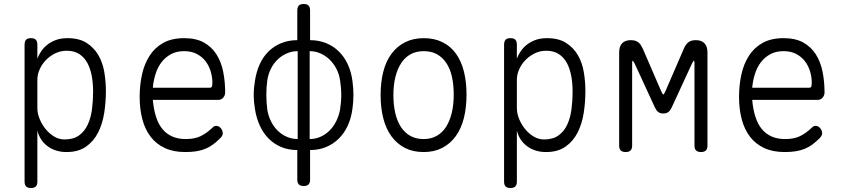

<svg xmlns="http://www.w3.org/2000/svg" viewBox="-20 -751 4240 961"><path d="M135 -560Q152 -560 159.5 -552Q167 -544 167 -527V-458Q174 -476 186 -494Q198 -512 216 -526.5Q234 -541 259 -550.5Q284 -560 318 -560Q376 -560 413 -536.5Q450 -513 472 -475.5Q494 -438 502 -390.5Q510 -343 510 -295Q510 -239 501.5 -185Q493 -131 471 -87.5Q449 -44 410.5 -17Q372 10 313 10Q258 10 218.5 -19Q179 -48 167 -98V158Q167 174 159.5 182Q152 190 135 190Q118 190 110.5 182Q103 174 103 158V-527Q103 -544 110.5 -552Q118 -560 135 -560ZM314 -497Q283 -497 256.5 -484Q230 -471 210 -450.5Q190 -430 178.5 -404Q167 -378 167 -352V-209Q167 -184 178 -156.5Q189 -129 207.5 -106Q226 -83 250.5 -68Q275 -53 303 -53Q348 -53 376 -73.5Q404 -94 419.5 -128Q435 -162 440.5 -205Q446 -248 446 -292Q446 -333 439.5 -369.5Q433 -406 418 -434.5Q403 -463 377.5 -480Q352 -497 314 -497Z M1062 -121Q1076 -121 1085.5 -109Q1095 -97 1095 -84Q1095 -78 1092 -72Q1089 -66 1082 -59Q1064 -41 1046.5 -28Q1029 -15 1008.5 -6.5Q988 2 963.5 6Q939 10 907 10Q848 10 805 -10Q762 -30 734 -66.5Q706 -103 692.5 -154Q679 -205 679 -266Q679 -324 690.5 -377Q702 -430 728 -471Q754 -512 796.5 -536Q839 -560 902 -560Q961 -560 1000 -538.5Q1039 -517 1063 -479.5Q1087 -442 1097 -392.5Q1107 -343 1107 -288Q1107 -274 1097.5 -262.5Q1088 -251 1073 -251H745Q749 -204 761 -166.5Q773 -129 793.5 -104.5Q814 -80 843 -67.5Q872 -55 909 -55Q954 -55 983 -69Q1012 -83 1038 -107Q1044 -113 1049 -117Q1054 -121 1062 -121ZM745 -312H1032Q1037 -312 1040 -316.5Q1043 -321 1043 -338Q1043 -364 1035 -392Q1027 -420 1010 -443Q993 -466 966 -480.5Q939 -495 902 -495Q863 -495 835 -479.5Q807 -464 788 -439Q769 -414 758.5 -380.5Q748 -347 745 -312Z M1532 148Q1532 164 1524.5 172Q1517 180 1500 180Q1483 180 1475.5 172Q1468 164 1468 148V0Q1424 0 1388 -15Q1352 -30 1325 -57Q1298 -84 1280.5 -122Q1263 -160 1256 -206Q1250 -241 1250 -276Q1250 -311 1256 -346Q1263 -392 1280 -429.5Q1297 -467 1324 -493.5Q1351 -520 1387.5 -535Q1424 -550 1468 -550V-698Q1468 -715 1475.5 -723Q1483 -731 1500 -731Q1517 -731 1524.5 -723Q1532 -715 1532 -698V-550Q1576 -550 1612.5 -535Q1649 -520 1676 -493.5Q1703 -467 1720.5 -429.5Q1738 -392 1744 -346Q1749 -311 1749 -276Q1749 -241 1744 -206Q1738 -160 1720.5 -122Q1703 -84 1675.5 -57Q1648 -30 1612 -15Q1576 0 1532 0ZM1470 -55V-495Q1443 -495 1417.5 -484.5Q1392 -474 1371.5 -455Q1351 -436 1337 -409Q1323 -382 1318 -350Q1313 -313 1313 -276Q1313 -239 1318 -202Q1323 -170 1337 -142.5Q1351 -115 1371.5 -95.5Q1392 -76 1417.5 -65.5Q1443 -55 1470 -55ZM1530 -495V-55Q1557 -55 1582 -65.5Q1607 -76 1627.5 -95.5Q1648 -115 1662 -142.5Q1676 -170 1682 -202Q1688 -239 1688 -276Q1688 -313 1682 -350Q1677 -382 1662.5 -409Q1648 -436 1627.5 -455Q1607 -474 1582 -484.5Q1557 -495 1530 -495Z M2100 10Q2047 10 2007 -10.5Q1967 -31 1939.5 -68.5Q1912 -106 1898.5 -158.5Q1885 -211 1885 -275Q1885 -340 1898.5 -392.5Q1912 -445 1939.5 -482Q1967 -519 2007.5 -539.5Q2048 -560 2101 -560Q2155 -560 2195.5 -539.5Q2236 -519 2262.5 -482Q2289 -445 2302 -393Q2315 -341 2315 -277Q2315 -212 2301.5 -159Q2288 -106 2260.5 -68.5Q2233 -31 2193 -10.5Q2153 10 2100 10ZM2100 -55Q2137 -55 2165 -70.5Q2193 -86 2212 -115Q2231 -144 2241 -185.5Q2251 -227 2251 -277Q2251 -327 2242 -367Q2233 -407 2214 -435.5Q2195 -464 2167 -479.5Q2139 -495 2101 -495Q2063 -495 2035 -479.5Q2007 -464 1988 -435Q1969 -406 1959 -365.5Q1949 -325 1949 -275Q1949 -225 1958.5 -184.5Q1968 -144 1987 -115Q2006 -86 2034.5 -70.5Q2063 -55 2100 -55Z M2535 -560Q2552 -560 2559.5 -552Q2567 -544 2567 -527V-458Q2574 -476 2586 -494Q2598 -512 2616 -526.5Q2634 -541 2659 -550.5Q2684 -560 2718 -560Q2776 -560 2813 -536.5Q2850 -513 2872 -475.5Q2894 -438 2902 -390.5Q2910 -343 2910 -295Q2910 -239 2901.5 -185Q2893 -131 2871 -87.5Q2849 -44 2810.5 -17Q2772 10 2713 10Q2658 10 2618.5 -19Q2579 -48 2567 -98V158Q2567 174 2559.5 182Q2552 190 2535 190Q2518 190 2510.5 182Q2503 174 2503 158V-527Q2503 -544 2510.5 -552Q2518 -560 2535 -560ZM2714 -497Q2683 -497 2656.5 -484Q2630 -471 2610 -450.5Q2590 -430 2578.5 -404Q2567 -378 2567 -352V-209Q2567 -184 2578 -156.5Q2589 -129 2607.5 -106Q2626 -83 2650.5 -68Q2675 -53 2703 -53Q2748 -53 2776 -73.5Q2804 -94 2819.5 -128Q2835 -162 2840.5 -205Q2846 -248 2846 -292Q2846 -333 2839.5 -369.5Q2833 -406 2818 -434.5Q2803 -463 2777.5 -480Q2752 -497 2714 -497Z M3521 -22Q3521 -6 3513 2Q3505 10 3488.5 10Q3472 10 3464 2Q3456 -6 3456 -22V-432Q3456 -446 3454 -447H3453Q3450 -446 3443 -432L3342 -213Q3335 -198 3325.5 -190.5Q3316 -183 3300 -183Q3284 -183 3274.5 -190.5Q3265 -198 3258 -213L3157 -432Q3149 -447 3146.5 -447Q3144 -447 3144 -432V-22Q3144 -6 3136 2Q3128 10 3111.5 10Q3095 10 3087 2Q3079 -6 3079 -22V-488Q3079 -519 3094 -534.5Q3109 -550 3137 -550Q3149 -550 3158 -547.5Q3167 -545 3174.5 -539.5Q3182 -534 3187 -526Q3192 -518 3197 -508L3290 -293Q3297 -278 3300 -278Q3303 -278 3310 -293L3403 -508Q3412 -529 3425.5 -539.5Q3439 -550 3463 -550Q3491 -550 3506 -534.5Q3521 -519 3521 -488Z M4062 -121Q4076 -121 4085.5 -109Q4095 -97 4095 -84Q4095 -78 4092 -72Q4089 -66 4082 -59Q4064 -41 4046.5 -28Q4029 -15 4008.5 -6.5Q3988 2 3963.5 6Q3939 10 3907 10Q3848 10 3805 -10Q3762 -30 3734 -66.5Q3706 -103 3692.5 -154Q3679 -205 3679 -266Q3679 -324 3690.5 -377Q3702 -430 3728 -471Q3754 -512 3796.5 -536Q3839 -560 3902 -560Q3961 -560 4000 -538.5Q4039 -517 4063 -479.5Q4087 -442 4097 -392.5Q4107 -343 4107 -288Q4107 -274 4097.5 -262.5Q4088 -251 4073 -251H3745Q3749 -204 3761 -166.5Q3773 -129 3793.5 -104.5Q3814 -80 3843 -67.5Q3872 -55 3909 -55Q3954 -55 3983 -69Q4012 -83 4038 -107Q4044 -113 4049 -117Q4054 -121 4062 -121ZM3745 -312H4032Q4037 -312 4040 -316.5Q4043 -321 4043 -338Q4043 -364 4035 -392Q4027 -420 4010 -443Q3993 -466 3966 -480.5Q3939 -495 3902 -495Q3863 -495 3835 -479.5Q3807 -464 3788 -439Q3769 -414 3758.5 -380.5Q3748 -347 3745 -312Z"/></svg>

Font: Maple Mono ExtraLight
Style: Regular
Weight: 275
Monospace: yes
Designer: subframe7536
Version: Version 7.000